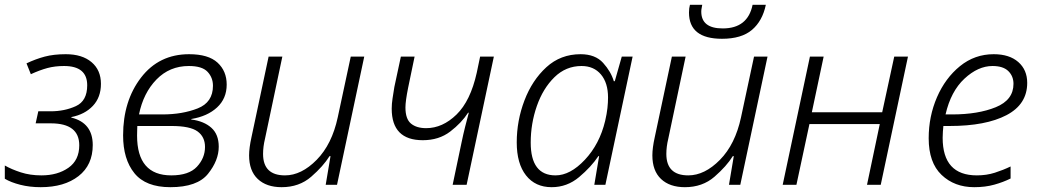

<svg xmlns="http://www.w3.org/2000/svg" viewBox="-21 -767 4315 797"><path d="M148 10Q246 10 305 -36Q364 -82 364 -165Q364 -257 275 -279V-281Q331 -292 364.5 -327.5Q398 -363 398 -419Q398 -476 359 -509Q320 -542 252 -542Q202 -542 164.5 -532Q127 -522 89 -504L107 -459Q144 -476 175.5 -484.5Q207 -493 245 -493Q341 -493 341 -413Q341 -348 294 -326.5Q247 -305 189 -305H138L127 -255H190Q308 -255 308 -164Q308 -102 263 -70.5Q218 -39 151 -39Q104 -39 65.5 -51.5Q27 -64 -1 -80V-25Q24 -10 63 0Q102 10 148 10Z M686 10Q798 10 842.5 -45.5Q887 -101 887 -158Q887 -209 856.5 -236.5Q826 -264 773 -271V-273Q840 -284 880 -321Q920 -358 920 -416Q920 -472 882 -507Q844 -542 764 -542Q639 -542 564.5 -445Q490 -348 490 -205Q490 -106 537 -48Q584 10 686 10ZM556 -292Q574 -381 628.5 -437Q683 -493 763 -493Q818 -493 840.5 -469Q863 -445 863 -411Q863 -342 799.5 -317Q736 -292 653 -292ZM690 -39Q548 -39 548 -204Q548 -219 548.5 -229Q549 -239 549 -244H691Q768 -244 799 -221.5Q830 -199 830 -157Q830 -111 796.5 -75Q763 -39 690 -39Z M1148 10Q1221 10 1271 -33.5Q1321 -77 1347 -119H1351L1331 0H1378L1491 -532H1435L1381 -280Q1357 -168 1293.5 -103.5Q1230 -39 1162 -39Q1071 -39 1071 -128Q1071 -158 1079 -191L1151 -532H1094L1023 -198Q1013 -153 1013 -122Q1013 -58 1049 -24Q1085 10 1148 10Z M1858 0H1916L2029 -532H1972L1958 -465Q1932 -348 1874 -291.5Q1816 -235 1748 -235Q1708 -235 1685 -254Q1662 -273 1662 -321Q1662 -347 1673 -402L1700 -532H1643L1616 -406Q1612 -381 1608.5 -358.5Q1605 -336 1605 -316Q1605 -185 1734 -185Q1801 -185 1848 -221Q1895 -257 1922 -299H1925Q1918 -273 1910 -241.5Q1902 -210 1895 -176Z M2269 10Q2333 10 2383 -32Q2433 -74 2463 -119H2466L2446 0H2492L2605 -532H2560L2531 -430H2527Q2515 -470 2482.5 -506Q2450 -542 2389 -542Q2306 -542 2247 -488Q2188 -434 2156 -350Q2124 -266 2124 -176Q2124 -88 2162.5 -39Q2201 10 2269 10ZM2285 -39Q2182 -39 2182 -175Q2182 -254 2207.5 -327Q2233 -400 2280.5 -446.5Q2328 -493 2393 -493Q2444 -493 2473.5 -458Q2503 -423 2503 -362Q2503 -342 2500.5 -318.5Q2498 -295 2491 -265Q2468 -169 2407 -104Q2346 -39 2285 -39Z M2822 10Q2895 10 2945 -33.5Q2995 -77 3021 -119H3025L3005 0H3052L3165 -532H3109L3055 -280Q3031 -168 2967.5 -103.5Q2904 -39 2836 -39Q2745 -39 2745 -128Q2745 -158 2753 -191L2825 -532H2768L2697 -198Q2687 -153 2687 -122Q2687 -58 2723 -24Q2759 10 2822 10ZM2976 -606Q3057 -606 3100.5 -643Q3144 -680 3158 -747H3103Q3083 -649 2979 -649Q2890 -649 2890 -719Q2890 -726 2891.5 -733Q2893 -740 2894 -747H2843Q2839 -733 2839 -715Q2839 -606 2976 -606Z M3228 0 3341 -532H3398L3349 -301H3641L3691 -532H3748L3635 0H3578L3631 -252H3339L3285 0Z M4023 10Q4069 10 4106.5 -0.5Q4144 -11 4174 -26V-76Q4143 -61 4108.5 -50Q4074 -39 4034 -39Q3892 -39 3892 -195Q3892 -208 3893 -221Q3894 -234 3895 -244H3921Q4071 -244 4157 -289Q4243 -334 4243 -423Q4243 -477 4206 -509.5Q4169 -542 4104 -542Q4025 -542 3964 -492.5Q3903 -443 3868.5 -363.5Q3834 -284 3834 -193Q3834 -92 3887.5 -41Q3941 10 4023 10ZM3904 -292Q3926 -388 3982.5 -440.5Q4039 -493 4099 -493Q4143 -493 4164.5 -472Q4186 -451 4186 -419Q4186 -352 4112.5 -322Q4039 -292 3931 -292Z"/></svg>

Font: Noto Sans UI Light
Style: Italic
Weight: 300
Italic angle: -12°
Designer: Monotype Design Team
Foundry: Monotype Imaging Inc.
Version: Version 1.901